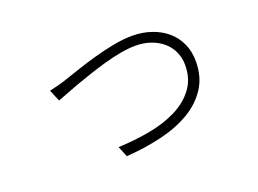

<svg xmlns="http://www.w3.org/2000/svg" viewBox="-81 -675 1162 864"><g transform="rotate(-20 500.0 -242.5)"><path d="M174 -387Q196 -392 216 -397Q236 -402 259 -410Q286 -419 327.5 -433Q369 -447 416.5 -460.5Q464 -474 513 -483.5Q562 -493 605 -493Q654 -493 696.5 -478.5Q739 -464 770 -437.5Q801 -411 818.5 -373Q836 -335 836 -287Q836 -213 801 -159.5Q766 -106 706.5 -71Q647 -36 567.5 -17Q488 2 398 8L377 -43Q455 -46 528.5 -59.5Q602 -73 659 -101.5Q716 -130 750.5 -176Q785 -222 785 -288Q785 -322 772 -351Q759 -380 735 -401Q711 -422 677.5 -434Q644 -446 603 -446Q571 -446 532 -439Q493 -432 452.5 -420.5Q412 -409 371.5 -395.5Q331 -382 296.5 -369.5Q262 -357 236 -346.5Q210 -336 197 -332L174 -387Z"/></g></svg>

Font: SpoqaHanSansJP-Light
Style: Regular
Weight: 300
Designer: [Source Han Sans]
Ryoko NISHIZUKA  (kana & ideographs); Paul D. Hunt (Latin, Greek & Cyrillic); Wenlong ZHANG  (bopomofo
Foundry: Spoqa (http://bi.spoqa.com)
Version: Version 1.002.20150607